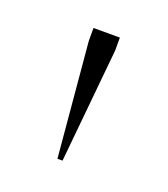

<svg xmlns="http://www.w3.org/2000/svg" viewBox="-57 -760 263 301"><g transform="rotate(20 74.0 -609.0)"><path d="M69 -503 52 -693.5V-715H96V-693.5L77.5 -503Z"/></g></svg>

Font: Newsreader Display ExtraLight
Style: Regular
Weight: 275
Designer: Hugues Gentile
Foundry: Production Type
Version: Version 1.001